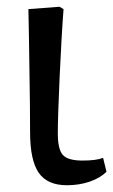

<svg xmlns="http://www.w3.org/2000/svg" viewBox="-20 -534 335 568"><path d="M178 14Q120 14 94.5 -23Q69 -60 69 -143Q69 -178 68.5 -228Q68 -278 67 -332Q66 -386 65.5 -432.5Q65 -479 64 -507L156 -514L168 -507Q165 -469 162 -416Q159 -363 156.5 -308Q154 -253 152.5 -208Q151 -163 151 -140Q151 -92 166 -75.5Q181 -59 224 -59Q265 -59 285 -67L295 -26Q276 -7 245 3.5Q214 14 178 14Z"/></svg>

Font: Text Regular
Style: Regular
Weight: 400
Designer: Latin by Veronika Burian and Jose Scaglione. Greek by Irene Vlachou. Cyrillic by Vera Evstafieva.
Foundry: TypeTogether
Version: Version 3.002